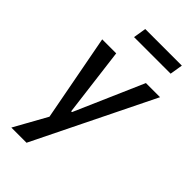

<svg xmlns="http://www.w3.org/2000/svg" viewBox="-267 -774 1028 1028"><g transform="rotate(45 247.0 -260.0)"><path d="M46 180 155 -16 157 36 56 -498H162L211 -108H217L387 -498H494L161 180ZM168 -627 180 -700H457L445 -627Z"/></g></svg>

Font: Nunito Sans 7pt Condensed SemiBold
Style: Italic
Weight: 600
Width: 3
Italic angle: -9°
Designer: Vernon Adams
Foundry: Vernon Adams
Version: Version 3.101;gftools[0.9.27]